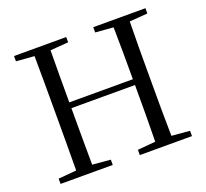

<svg xmlns="http://www.w3.org/2000/svg" viewBox="-124 -878 1102 1027"><g transform="rotate(-20 426.5 -364.0)"><path d="M504 -698 606 -690C608 -592 608 -493 608 -394H246C246 -494 246 -593 247 -690L350 -698V-728H53V-698L156 -690C157 -591 157 -491 157 -391V-337C157 -236 157 -137 156 -39L53 -30V0H350V-30L247 -39C246 -136 246 -237 246 -361H608C608 -237 608 -136 606 -39L504 -30V0H801V-30L698 -39C696 -137 696 -237 696 -337V-391C696 -492 696 -592 698 -690L801 -698V-728H504Z"/></g></svg>

Font: Noto Serif CJK KR
Style: Regular
Weight: 400
Designer: Ryoko NISHIZUKA 西塚涼子 (kana & ideographs); Frank Grießhammer (Latin, Greek & Cyrillic); Wenlong ZHANG 张文龙 (bopomofo); San
Foundry: Adobe
Version: Version 2.001;hotconv 1.1.0;makeotfexe 2.6.0